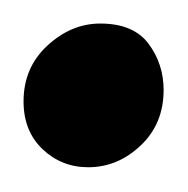

<svg xmlns="http://www.w3.org/2000/svg" viewBox="-36 -478 156 159"><path d="M37 -339.5Q15 -339.5 -0.8 -354.5Q-16.5 -369.5 -16.5 -394Q-16.5 -422 3.2 -440.2Q23 -458.5 47 -458.5Q74.5 -458.5 87 -441.8Q99.5 -425 99.5 -403.5Q99.5 -375.5 80.5 -357.5Q61.5 -339.5 37 -339.5Z"/></svg>

Font: Merriweather 36pt Light
Style: Regular
Weight: 300
Designer: Eben Sorkin
Foundry: Eben Sorkin
Version: Version 2.100